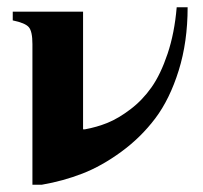

<svg xmlns="http://www.w3.org/2000/svg" viewBox="-20 -493 558 527"><path d="M465 -473H495Q495 -378 470.5 -299.5Q446 -221 406.5 -168.5Q367 -116 313 -76.5Q259 -37 206 -16.5Q153 4 95 14H69V-372Q69 -407 59 -418.5Q49 -430 15 -437V-461H208V-138H213Q246 -144 275.5 -156Q305 -168 338 -193Q371 -218 396 -253.5Q421 -289 440 -345.5Q459 -402 465 -473Z"/></svg>

Font: STIX
Style: Bold
Weight: 700
Designer: MicroPress Inc., with final additions and corrections provided by Coen Hoffman, Elsevier (retired)
Version: Version 1.1.1